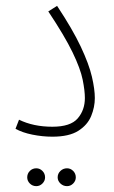

<svg xmlns="http://www.w3.org/2000/svg" viewBox="-20 -462 391 656"><path d="M33 -22 45 -53Q94 -29 159 -29Q221 -29 245.5 -57.5Q270 -86 270 -127Q270 -152 262.5 -189.5Q255 -227 228 -283Q201 -339 145 -423L175 -442Q228 -362 256 -302.5Q284 -243 294 -200Q304 -157 304 -127Q304 -96 291.5 -65.5Q279 -35 247.5 -15Q216 5 159 5Q125 5 90.5 -2Q56 -9 33 -22ZM209 174Q196 174 186.5 165Q177 156 177 144Q177 131 186.5 122Q196 113 209 113Q221 113 230 122Q239 131 239 144Q239 156 230 165Q221 174 209 174ZM104 174Q91 174 82 165Q73 156 73 144Q73 131 82 122Q91 113 104 113Q116 113 125 122Q134 131 134 144Q134 156 125 165Q116 174 104 174Z"/></svg>

Font: Noto Sans Arabic Cond ExtLt
Style: Regular
Weight: 200
Width: 3
Designer: Monotype Design Team, Nadine Chahine, Nizar Qandah and Khaled Hosny
Foundry: Monotype Imaging Inc.
Version: Version 2.012; ttfautohint (v1.8.4.7-5d5b)